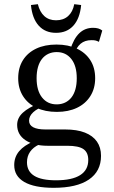

<svg xmlns="http://www.w3.org/2000/svg" viewBox="-20 -713 547 918"><path d="M237 185Q191 185 155.5 178Q120 171 96 157Q72 143 60 123Q48 103 48 76Q48 38 71.5 10Q95 -18 141 -37L167 -22Q139 -9 124 12.5Q109 34 109 63Q109 106 143.5 127.5Q178 149 248 149Q324 149 363 124.5Q402 100 402 52Q402 16 379 0Q356 -16 302 -16H208Q142 -16 102 -42.5Q62 -69 62 -116Q62 -149 89 -174Q116 -199 171 -221L196 -207Q159 -195 139 -176.5Q119 -158 119 -136Q119 -115 139 -104.5Q159 -94 197 -94H291Q348 -94 386 -79Q424 -64 443.5 -36Q463 -8 463 32Q463 106 405 145.5Q347 185 237 185ZM252 -178Q196 -178 154.5 -197.5Q113 -217 90 -253.5Q67 -290 67 -339Q67 -389 89.5 -425Q112 -461 153 -480.5Q194 -500 250 -500Q306 -500 347.5 -480.5Q389 -461 412 -425Q435 -389 435 -339Q435 -290 412 -253.5Q389 -217 348 -197.5Q307 -178 252 -178ZM251 -214Q273 -214 291 -222.5Q309 -231 321.5 -247Q334 -263 340.5 -286Q347 -309 347 -339Q347 -398 321 -431Q295 -464 251 -464Q229 -464 211 -455.5Q193 -447 180.5 -431Q168 -415 161.5 -392Q155 -369 155 -339Q155 -280 181 -247Q207 -214 251 -214ZM331 -446 315 -473Q332 -528 359 -554Q386 -580 425 -580Q439 -580 449.5 -577Q460 -574 469 -567L453 -513Q443 -518 436 -519.5Q429 -521 417 -521Q386 -521 365.5 -504Q345 -487 331 -446ZM248 -556Q196 -556 165 -590.5Q134 -625 128 -689L161 -693Q170 -656 192 -636Q214 -616 248 -616Q283 -616 305.5 -636Q328 -656 335 -693L368 -689Q362 -625 331 -590.5Q300 -556 248 -556Z"/></svg>

Font: Sutasoma
Style: Regular
Weight: 400
Designer: Izhar Fathurrohim, Akbar Rohmanto, Arusyal Khofiqoini
Foundry: Kiwari Kolektiv
Version: Version 1.102